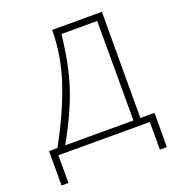

<svg xmlns="http://www.w3.org/2000/svg" viewBox="-150 -806 1012 1095"><g transform="rotate(-20 356.0 -258.0)"><path d="M633 168V0H78V168H36V-40L87 -41Q183 -214 236 -371Q289 -528 289 -684H591L590 -40H676L675 168ZM134 -40H548V-644H331Q312 -466 269 -335Q226 -204 134 -40Z"/></g></svg>

Font: Bellota Text Light
Style: Regular
Weight: 300
Designer: Kemie Guaida
Foundry: Kemie Guaida
Version: Version 4.001